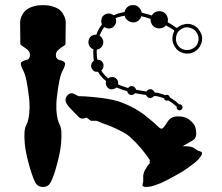

<svg xmlns="http://www.w3.org/2000/svg" viewBox="-20 -740 880 760"><path d="M208 -706.1Q208 -706.1 209 -706.1Q223.6 -697.3 231.4 -681.6Q240.2 -667 240.2 -649.4Q240.2 -622.1 239.3 -568.4Q239.3 -565.4 238.3 -563.5Q236.3 -560.5 234.4 -559.6Q225.6 -554.7 213.9 -544.9Q201.2 -536.1 201.2 -522.5Q201.2 -504.9 217.8 -502Q234.4 -498 237.3 -490.2Q240.2 -483.4 226.6 -458Q213.9 -433.6 205.1 -354.5Q203.1 -338.9 203.1 -327.1Q203.1 -314.5 203.1 -304.7Q206.1 -264.6 216.8 -245.1Q226.6 -226.6 221.7 -171.9Q218.8 -137.7 206.1 -91.8Q194.3 -44.9 180.7 -18.6Q170.9 0 150.4 0Q128.9 0 119.1 -18.6Q106.4 -44.9 93.8 -91.8Q81.1 -137.7 78.1 -171.9Q73.2 -226.6 84 -245.1Q94.7 -264.6 96.7 -304.7Q97.7 -314.5 96.7 -327.1Q96.7 -338.9 94.7 -354.5Q85.9 -433.6 73.2 -458Q60.5 -483.4 62.5 -490.2Q65.4 -498 82 -502Q98.6 -504.9 98.6 -522.5Q98.6 -536.1 86.9 -544.9Q74.2 -554.7 66.4 -559.6Q63.5 -560.5 61.5 -563.5Q60.5 -565.4 60.5 -568.4Q60.5 -594.7 59.6 -649.4Q59.6 -667 68.4 -681.6Q76.2 -697.3 91.8 -706.1Q92.8 -707 93.8 -707Q95.7 -708 96.7 -709Q118.2 -717.8 132.8 -718.8Q147.5 -719.7 149.4 -719.7Q152.3 -719.7 167 -718.8Q181.6 -717.8 203.1 -709Q204.1 -708 206.1 -707Q207 -707 208 -706.1ZM349.6 -544.9Q349.6 -544.9 349.6 -544.9Q338.9 -548.8 333 -559.6Q328.1 -570.3 331.1 -581.1Q334 -591.8 341.8 -597.7Q350.6 -603.5 361.3 -602.5Q365.2 -614.3 371.1 -625Q377 -634.8 383.8 -643.6Q378.9 -653.3 381.8 -664.1Q383.8 -674.8 393.6 -681.6Q402.3 -687.5 412.1 -686.5Q421.9 -685.5 429.7 -679.7Q439.5 -683.6 450.2 -687.5Q460.9 -690.4 472.7 -692.4Q475.6 -705.1 485.4 -712.9Q495.1 -720.7 506.8 -719.7Q507.8 -719.7 508.8 -719.7Q521.5 -719.7 530.3 -710Q539.1 -701.2 541 -689.5Q541 -689.5 541 -689.5Q541 -689.5 541 -689.5Q551.8 -686.5 561.5 -684.6Q571.3 -681.6 581.1 -678.7Q581.1 -679.7 582 -680.7Q582 -680.7 583 -681.6Q590.8 -693.4 605.5 -695.3Q619.1 -697.3 630.9 -689.5Q639.6 -682.6 642.6 -672.9Q646.5 -662.1 643.6 -652.3Q654.3 -645.5 663.1 -640.6Q671.9 -634.8 676.8 -630.9Q677.7 -629.9 679.7 -629.9Q681.6 -629.9 683.6 -631.8Q694.3 -640.6 708 -643.6Q722.7 -647.5 736.3 -643.6Q760.7 -636.7 772.5 -614.3Q780.3 -600.6 780.3 -586.9Q780.3 -577.1 776.4 -567.4Q769.5 -546.9 750 -535.2Q730.5 -524.4 708 -529.3Q683.6 -535.2 670.9 -556.6Q658.2 -578.1 664.1 -602.5Q665 -605.5 666 -608.4Q668 -611.3 668.9 -614.3Q669.9 -615.2 669.9 -617.2Q668.9 -619.1 668 -621.1Q663.1 -624 655.3 -628.9Q647.5 -633.8 636.7 -639.6Q627.9 -628.9 614.3 -627.9Q601.6 -626 589.8 -633.8Q582 -639.6 579.1 -648.4Q575.2 -656.2 576.2 -665Q568.4 -668 558.6 -670.9Q548.8 -672.9 539.1 -675.8Q536.1 -664.1 526.4 -657.2Q516.6 -650.4 504.9 -651.4Q493.2 -652.3 484.4 -660.2Q475.6 -667 473.6 -677.7Q463.9 -676.8 455.1 -673.8Q446.3 -671.9 437.5 -668Q441.4 -658.2 438.5 -648.4Q435.5 -638.7 426.8 -631.8Q418.9 -627 409.2 -627Q400.4 -627.9 392.6 -632.8Q386.7 -626 382.8 -617.2Q377.9 -608.4 374 -598.6Q382.8 -593.8 386.7 -584Q390.6 -575.2 387.7 -565.4Q385.7 -556.6 378.9 -550.8Q372.1 -544.9 363.3 -543.9Q362.3 -533.2 363.3 -523.4Q363.3 -513.7 365.2 -503.9Q366.2 -503.9 368.2 -503.9Q370.1 -503.9 372.1 -502.9Q381.8 -501 386.7 -492.2Q391.6 -483.4 388.7 -473.6Q387.7 -469.7 385.7 -466.8Q383.8 -462.9 380.9 -460.9Q381.8 -459 383.8 -457Q384.8 -454.1 386.7 -452.1Q391.6 -446.3 396.5 -440.4Q402.3 -434.6 408.2 -429.7Q413.1 -433.6 418.9 -434.6Q423.8 -435.5 429.7 -434.6Q439.5 -431.6 444.3 -423.8Q449.2 -415 447.3 -406.2Q457 -401.4 466.8 -398.4Q476.6 -394.5 487.3 -391.6Q490.2 -396.5 495.1 -398.4Q500 -400.4 505.9 -398.4Q510.7 -397.5 513.7 -393.6Q517.6 -389.6 518.6 -384.8Q529.3 -382.8 540 -380.9Q549.8 -379.9 559.6 -377.9Q562.5 -382.8 568.4 -385.7Q573.2 -387.7 579.1 -386.7Q584 -384.8 586.9 -381.8Q590.8 -378.9 591.8 -374Q594.7 -374 597.7 -373Q600.6 -373 602.5 -373Q611.3 -371.1 619.1 -368.2Q627 -366.2 634.8 -363.3Q636.7 -364.3 638.7 -365.2Q641.6 -365.2 643.6 -364.3Q647.5 -363.3 649.4 -360.4Q652.3 -357.4 652.3 -354.5Q665 -346.7 674.8 -339.8Q683.6 -332 688.5 -327.1Q690.4 -327.1 691.4 -327.1Q692.4 -327.1 694.3 -327.1Q698.2 -325.2 701.2 -321.3Q703.1 -317.4 702.1 -312.5Q701.2 -307.6 696.3 -304.7Q692.4 -302.7 687.5 -303.7Q683.6 -304.7 680.7 -308.6Q678.7 -312.5 679.7 -317.4Q674.8 -321.3 666 -329.1Q657.2 -335.9 645.5 -342.8Q643.6 -341.8 641.6 -341.8Q639.6 -340.8 637.7 -341.8Q634.8 -342.8 631.8 -344.7Q629.9 -347.7 629.9 -350.6Q623 -352.5 615.2 -355.5Q608.4 -357.4 600.6 -359.4Q598.6 -359.4 595.7 -359.4Q592.8 -360.4 589.8 -360.4Q586.9 -355.5 581.1 -353.5Q576.2 -350.6 570.3 -352.5Q565.4 -353.5 562.5 -357.4Q559.6 -360.4 557.6 -364.3Q547.9 -366.2 537.1 -367.2Q526.4 -369.1 514.6 -371.1Q511.7 -367.2 506.8 -365.2Q502 -363.3 496.1 -364.3Q491.2 -366.2 487.3 -370.1Q484.4 -374 483.4 -378.9Q472.7 -381.8 461.9 -385.7Q451.2 -389.6 441.4 -393.6Q436.5 -389.6 429.7 -387.7Q423.8 -385.7 417 -386.7Q407.2 -389.6 402.3 -398.4Q397.5 -407.2 399.4 -417Q399.4 -418 400.4 -418Q400.4 -418 400.4 -418.9Q393.6 -423.8 386.7 -430.7Q380.9 -437.5 375 -444.3Q373 -447.3 371.1 -450.2Q370.1 -453.1 368.2 -456.1Q365.2 -455.1 363.3 -456.1Q361.3 -456.1 358.4 -456.1Q348.6 -459 343.8 -467.8Q338.9 -476.6 341.8 -486.3Q342.8 -491.2 345.7 -494.1Q348.6 -498 351.6 -500Q349.6 -510.7 349.6 -522.5Q348.6 -533.2 349.6 -544.9ZM676.8 -592.8Q674.8 -578.1 681.6 -564.5Q689.5 -550.8 703.1 -544.9Q723.6 -537.1 743.2 -547.9Q762.7 -558.6 765.6 -580.1Q767.6 -595.7 759.8 -608.4Q752.9 -622.1 738.3 -627.9Q717.8 -636.7 699.2 -626Q679.7 -615.2 676.8 -592.8ZM777.3 -138.7Q777.3 -138.7 777.3 -138.7Q780.3 -136.7 779.3 -130.9Q779.3 -125 763.7 -107.4Q756.8 -99.6 731.4 -81.1Q707 -62.5 675.8 -45.9Q645.5 -28.3 617.2 -15.6Q587.9 -3.9 578.1 -2Q564.5 0 556.6 0Q551.8 0 549.8 -1Q543.9 -3.9 543.9 -5.9Q543.9 -8.8 544.9 -13.7Q546.9 -19.5 546.9 -22.5Q546.9 -25.4 546.9 -38.1Q545.9 -50.8 553.7 -66.4Q558.6 -75.2 563.5 -83Q569.3 -89.8 573.2 -94.7Q572.3 -97.7 572.3 -100.6Q573.2 -103.5 573.2 -106.4Q572.3 -108.4 556.6 -129.9Q540 -152.3 517.6 -175.8Q505.9 -187.5 493.2 -199.2Q480.5 -210 468.8 -215.8Q434.6 -234.4 405.3 -245.1Q377 -254.9 370.1 -258.8Q364.3 -262.7 352.5 -261.7Q340.8 -260.7 336.9 -263.7Q333 -266.6 328.1 -270.5Q323.2 -274.4 323.2 -274.4Q323.2 -274.4 312.5 -271.5Q301.8 -267.6 291 -277.3Q280.3 -288.1 255.9 -313.5Q231.4 -339.8 243.2 -357.4Q255.9 -377 273.4 -368.2Q291 -359.4 291 -359.4Q291 -359.4 318.4 -358.4Q345.7 -356.4 379.9 -352.5Q403.3 -349.6 425.8 -344.7Q449.2 -339.8 464.8 -333Q505.9 -316.4 527.3 -301.8Q549.8 -288.1 572.3 -268.6Q594.7 -250 604.5 -240.2Q613.3 -230.5 620.1 -230.5Q627 -231.4 641.6 -255.9Q656.2 -280.3 685.5 -279.3Q714.8 -279.3 731.4 -264.6Q749 -250 752.9 -237.3Q756.8 -225.6 756.8 -210.9Q756.8 -195.3 746.1 -186.5Q739.3 -181.6 726.6 -174.8Q713.9 -167 702.1 -161.1Q706.1 -161.1 710.9 -161.1Q715.8 -161.1 720.7 -161.1Q738.3 -160.2 749 -153.3Q759.8 -146.5 761.7 -144.5Q764.6 -142.6 770.5 -141.6Q775.4 -139.6 777.3 -138.7Z"/></svg>

Font: No Time for a New Roman
Style: XXL
Weight: 400
Monospace: yes
Designer: Arthur Shnapir
Foundry: Arthur Shnapir
Version: Version_01